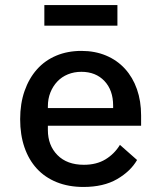

<svg xmlns="http://www.w3.org/2000/svg" viewBox="-20 -730 640 762"><path d="M311 12Q252 12 205 -7Q158 -26 126 -61Q94 -96 77 -145.5Q60 -195 60 -257Q60 -319 77.5 -369Q95 -419 126.5 -454.5Q158 -490 203 -509Q248 -528 303 -528Q357 -528 401 -509.5Q445 -491 476 -457Q507 -423 523.5 -376Q540 -329 540 -272V-231H170V-214Q170 -153 208 -114.5Q246 -76 313 -76Q363 -76 398.5 -97.5Q434 -119 456 -155L524 -95Q498 -50 444.5 -19Q391 12 311 12ZM303 -445Q274 -445 249.5 -435Q225 -425 207.5 -406.5Q190 -388 180 -363Q170 -338 170 -308V-301H429V-311Q429 -372 394.5 -408.5Q360 -445 303 -445ZM156 -710H446V-628H156Z"/></svg>

Font: IBM Plex Mono Medium
Style: Regular
Weight: 500
Monospace: yes
Designer: Mike Abbink, Paul van der Laan, Pieter van Rosmalen
Foundry: Bold Monday
Version: Version 2.3